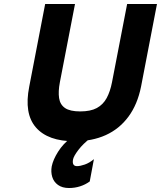

<svg xmlns="http://www.w3.org/2000/svg" viewBox="-20 -700 809 965"><path d="M354 10Q221 10 160.5 -59.5Q100 -129 127 -265L207 -680H357L281 -287Q272 -240 277 -207Q282 -174 307 -157Q332 -140 383 -140Q435 -140 466.5 -157Q498 -174 516 -207Q534 -240 543 -287L619 -680H769L689 -265Q671 -175 625.5 -113.5Q580 -52 511.5 -21Q443 10 354 10ZM327 245Q293 245 271.5 229.5Q250 214 242.5 189Q235 164 240 136Q247 102 272 62.5Q297 23 335 -6H435Q398 22 374 53.5Q350 85 347 102Q344 118 349 126.5Q354 135 367 135Q383 135 406 127Q429 119 452 100L431 212Q409 228 382.5 236.5Q356 245 327 245Z"/></svg>

Font: Teachers
Style: Italic
Weight: 400
Italic angle: -11°
Designer: Alfredo Marco Pradil, Chank Diesel
Version: Version 1.001